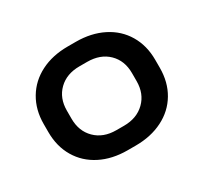

<svg xmlns="http://www.w3.org/2000/svg" viewBox="-113 -662 874 825"><g transform="rotate(-30 324.5 -249.5)"><path d="M48 -230V-270Q48 -340 80 -394Q112 -448 170 -477.5Q228 -507 304 -507H344Q420 -507 478.5 -477.5Q537 -448 569 -394Q601 -340 601 -270V-230Q601 -159 569 -105Q537 -51 478.5 -21.5Q420 8 344 8H304Q228 8 170 -21.5Q112 -51 80 -105Q48 -159 48 -230ZM343 -91Q407 -91 446.5 -129.5Q486 -168 486 -230V-270Q486 -332 447 -370Q408 -408 343 -408H305Q241 -408 202 -370Q163 -332 163 -270V-230Q163 -168 202 -129.5Q241 -91 305 -91Z"/></g></svg>

Font: Bai Jamjuree SemiBold
Style: Regular
Weight: 600
Version: Version 1.000; ttfautohint (v1.6)